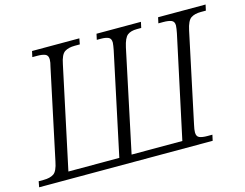

<svg xmlns="http://www.w3.org/2000/svg" viewBox="-113 -870 1309 1027"><g transform="rotate(-15 541.5 -357.0)"><path d="M-15 0 -9 -32H19Q54 -32 74.5 -45.5Q95 -59 105 -111L210 -605Q217 -631 217 -646Q217 -669 201 -675.5Q185 -682 158 -682H130L137 -714H399L393 -682H365Q330 -682 309 -668.5Q288 -655 278 -603L158 -41H440L560 -605Q562 -617 564 -628Q566 -639 566 -646Q566 -669 550.5 -675.5Q535 -682 511 -682H487L494 -714H740L733 -682H709Q675 -682 656.5 -667.5Q638 -653 627 -603L508 -41H789L910 -605Q912 -616 914 -628Q916 -640 916 -647Q916 -669 900 -675.5Q884 -682 856 -682H828L835 -714H1098L1091 -682H1063Q1029 -682 1008.5 -668.5Q988 -655 977 -603L872 -109Q866 -83 866 -68Q866 -45 881.5 -38.5Q897 -32 925 -32H953L946 0Z"/></g></svg>

Font: Noto Serif Light
Style: Italic
Weight: 300
Italic angle: -12°
Designer: Monotype Design Team
Foundry: Monotype Imaging Inc.
Version: Version 2.013